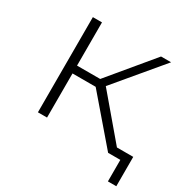

<svg xmlns="http://www.w3.org/2000/svg" viewBox="-147 -658 899 912"><g transform="rotate(30 303.0 -202.0)"><path d="M285 -242 493 0H553L325 -269L537 -522H482L285 -285H158V-522H108V0H158V-242ZM606 -43H493V0H560V118H606Z"/></g></svg>

Font: Montserrat Custom ExtraLight
Style: Regular
Weight: 300
Designer: Julieta Ulanovsky
Foundry: Julieta Ulanovsky
Version: Version 7.200